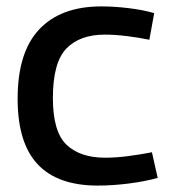

<svg xmlns="http://www.w3.org/2000/svg" viewBox="-20 -569 534 599"><path d="M35 -261Q35 -406 102.5 -477.5Q170 -549 296 -549Q337 -549 382 -543.5Q427 -538 461 -528L446 -445Q412 -452 375 -456.5Q338 -461 307 -461Q229 -461 187 -417.5Q145 -374 145 -263Q145 -158 187.5 -117.5Q230 -77 308 -77Q342 -77 380 -82Q418 -87 454 -94L472 -14Q433 -3 382 3.5Q331 10 285 10Q160 10 97.5 -56.5Q35 -123 35 -261Z"/></svg>

Font: Georama Medium
Style: Regular
Weight: 500
Designer: Jean-Baptiste Levee
Foundry: Production Type
Version: Version 1.000